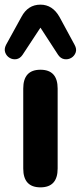

<svg xmlns="http://www.w3.org/2000/svg" viewBox="-41 -798 347 826"><path d="M133 8Q59 8 59 -73V-417Q59 -498 133 -498Q207 -498 207 -417V-73Q207 8 133 8ZM280 -605Q290 -587 284.5 -572Q279 -557 265.5 -549Q252 -541 236 -543.5Q220 -546 209 -562L133 -679L56 -562Q45 -546 29.5 -543.5Q14 -541 0.5 -549Q-13 -557 -18.5 -572Q-24 -587 -15 -605L51 -725Q79 -778 133 -778Q185 -778 215 -725Z"/></svg>

Font: Chiron GoRound TC
Style: Bold
Weight: 700
Designer: Ryoko NISHIZUKA 西塚涼子 (kana, bopomofo & ideographs); Paul D. Hunt (Latin, Greek & Cyrillic); Sandoll Communications 산돌커뮤니
Foundry: Adobe
Version: Version 1.000;hotconv 1.1.1;makeotfexe 2.6.0